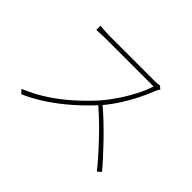

<svg xmlns="http://www.w3.org/2000/svg" viewBox="-125 -959 1250 1250"><g transform="rotate(45 500.0 -334.0)"><path d="M766 -660Q763 -656 758.5 -648Q754 -640 752 -635Q733 -584 702 -523Q671 -462 633 -404.5Q595 -347 555 -304Q500 -244 436 -187.5Q372 -131 300.5 -82.5Q229 -34 148 2L124 -24Q205 -57 278 -104.5Q351 -152 416.5 -210.5Q482 -269 538 -331Q573 -371 610 -425.5Q647 -480 677 -538Q707 -596 721 -643Q714 -643 680.5 -643Q647 -643 599.5 -643Q552 -643 499.5 -643Q447 -643 399.5 -643Q352 -643 320 -643Q288 -643 281 -643Q266 -643 246.5 -642Q227 -641 212 -640.5Q197 -640 197 -640V-678Q197 -678 211.5 -677Q226 -676 245.5 -674.5Q265 -673 281 -673Q288 -673 318.5 -673Q349 -673 394 -673Q439 -673 488.5 -673Q538 -673 583.5 -673Q629 -673 660.5 -673Q692 -673 700 -673Q716 -673 727 -674Q738 -675 746 -677ZM568 -326Q611 -290 654 -249Q697 -208 738 -165.5Q779 -123 814.5 -84Q850 -45 877 -12L852 10Q817 -34 766.5 -90Q716 -146 659.5 -203Q603 -260 548 -306Z"/></g></svg>

Font: Noto Sans SC Thin
Style: Regular
Weight: 100
Designer: Ryoko NISHIZUKA 西塚涼子 (kana, bopomofo & ideographs); Paul D. Hunt (Latin, Greek & Cyrillic); Sandoll Communications 산돌커뮤니
Foundry: Adobe
Version: Version 2.004-H2;hotconv 1.0.118;makeotfexe 2.5.65603